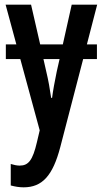

<svg xmlns="http://www.w3.org/2000/svg" viewBox="-20 -562 439 822"><path d="M238 68 336 -309H395V-372H352L396 -542H287L249 -372H152L113 -542H4L50 -372H5V-309H67L150 -4L138 47C120 124 102 147 64 147C52 147 39 144 26 140V232C45 237 62 240 81 240C161 240 206 190 238 68ZM199 -143C194 -179 187 -219 178 -256L166 -309H235L223 -256C214 -212 207 -175 203 -143Z"/></svg>

Font: Noto Sans Display Condensed Medium
Style: Regular
Weight: 500
Width: 3
Designer: Monotype Design Team
Foundry: Monotype Imaging Inc.
Version: Version 1.900